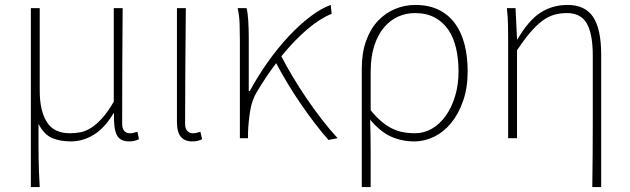

<svg xmlns="http://www.w3.org/2000/svg" viewBox="-20 -560 2551 778"><path d="M105 -527H141V-192Q141 -112 169.5 -66Q198 -20 263 -20Q284 -20 305.5 -24Q327 -28 348.5 -41.5Q370 -55 393 -80Q416 -105 441 -148V-527H477Q476 -407 475.5 -292.5Q475 -178 475 -59Q475 -39 483.5 -29.5Q492 -20 506 -20Q514 -20 520 -21.5Q526 -23 537 -26L543 4Q535 8 525.5 10.5Q516 13 503 13Q466 13 453 -13.5Q440 -40 442 -101H440Q404 -41 360 -14Q316 13 267 13Q224 13 191.5 -0.5Q159 -14 136 -58Q136 -11 136 22Q136 55 136.5 83Q137 111 138 137.5Q139 164 141 198H105Z M758 13Q729 13 713 -5.5Q697 -24 697 -66V-527H733Q732 -407 731 -292.5Q730 -178 730 -59Q730 -39 739 -29.5Q748 -20 761 -20Q769 -20 775.5 -21.5Q782 -23 792 -26L799 4Q791 8 781.5 10.5Q772 13 758 13Z M1311 7Q1285 -22 1256 -60Q1227 -98 1198.5 -139.5Q1170 -181 1144.5 -223.5Q1119 -266 1099 -304Q1060 -253 1021 -188Q1001 -155 994 -112.5Q987 -70 985 -24V0H952V-396Q952 -428 951 -462Q950 -496 943 -527H979Q984 -509 986 -475.5Q988 -442 988 -409V-191H992Q1025 -252 1065.5 -309Q1106 -366 1149.5 -412.5Q1193 -459 1237 -492.5Q1281 -526 1320 -540L1324 -504Q1278 -486 1226 -442Q1174 -398 1120 -332Q1140 -293 1166 -249.5Q1192 -206 1221.5 -162.5Q1251 -119 1283 -77.5Q1315 -36 1348 0Z M1446 -283Q1446 -346 1463.5 -394.5Q1481 -443 1511 -475Q1541 -507 1580.5 -523.5Q1620 -540 1663 -540Q1716 -540 1756 -521Q1796 -502 1822.5 -466.5Q1849 -431 1862 -381.5Q1875 -332 1875 -271Q1875 -204 1856.5 -151Q1838 -98 1808 -61.5Q1778 -25 1739 -6Q1700 13 1659 13Q1609 13 1565.5 -6Q1522 -25 1480 -75Q1481 -35 1481.5 -2.5Q1482 30 1482 61.5Q1482 93 1482 125.5Q1482 158 1482 198H1446ZM1661 -20Q1698 -20 1730 -38.5Q1762 -57 1786 -90.5Q1810 -124 1824 -170Q1838 -216 1838 -271Q1838 -321 1828 -364.5Q1818 -408 1796.5 -439.5Q1775 -471 1741.5 -489Q1708 -507 1661 -507Q1626 -507 1594 -493Q1562 -479 1537 -450Q1512 -421 1497 -376Q1482 -331 1482 -268V-113Q1506 -84 1528.5 -65.5Q1551 -47 1573.5 -37Q1596 -27 1618 -23.5Q1640 -20 1661 -20Z M2380 198Q2382 64 2382 -68.5Q2382 -201 2382 -334Q2382 -422 2358 -464.5Q2334 -507 2277 -507Q2249 -507 2225 -500Q2201 -493 2177.5 -475.5Q2154 -458 2129 -429Q2104 -400 2075 -356V0H2039V-396Q2039 -428 2038.5 -457.5Q2038 -487 2034 -527H2069L2075 -401H2077Q2122 -478 2170.5 -509Q2219 -540 2280 -540Q2351 -540 2383.5 -491Q2416 -442 2416 -339V198H2380Z"/></svg>

Font: SpoqaHanSansJP-Thin
Style: Regular
Weight: 250
Designer: [Source Han Sans]
Ryoko NISHIZUKA  (kana & ideographs); Paul D. Hunt (Latin, Greek & Cyrillic); Wenlong ZHANG  (bopomofo
Foundry: Spoqa (http://bi.spoqa.com)
Version: Version 1.002.20150607